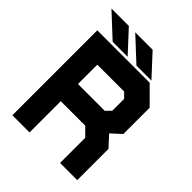

<svg xmlns="http://www.w3.org/2000/svg" viewBox="-232 -983 1119 1119"><g transform="rotate(45 327.0 -424.0)"><path d="M62.5 0V-700H494L597 -597V-380L536 -324L597 -257.5V0H455.5V-207.5L405.5 -257.5H204V0ZM134 -71H133.5V-331.5H440L527.5 -233V-71H527V-233L440 -331.5L523.5 -407.5V-565.5L459 -629.5H134ZM204 -399H425L455.5 -430V-528L425 -558.5H204ZM133.5 -331V-630H459L524 -565.5V-407.5L439.5 -331ZM492.5 -716H369L227 -848H370.5ZM397.5 -750 337.5 -813H338L398 -750ZM296.5 -716H173L31 -848H174.5ZM201.5 -750 141.5 -813H142L202 -750Z"/></g></svg>

Font: Tourney Thin Black
Style: Regular
Weight: 900
Version: Version 1.015